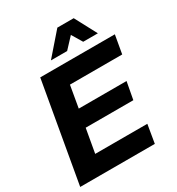

<svg xmlns="http://www.w3.org/2000/svg" viewBox="-214 -1058 1095 1190"><g transform="rotate(-30 333.5 -463.0)"><path d="M542 0H8L133 -712H667L644 -581H270L243 -425H585L562 -301H221L191 -131H564ZM579 -770H474L429 -845L359 -770H243L379 -926H496Z"/></g></svg>

Font: Creato Display ExtraBold
Style: Italic
Weight: 800
Italic angle: -10°
Version: Version 1.000